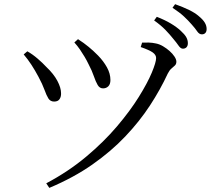

<svg xmlns="http://www.w3.org/2000/svg" viewBox="-20 -859 1040 924"><path d="M813.4 -672.7Q798.1 -692.1 776.5 -714.6Q754.9 -737 721.8 -760.6L734.6 -778.1Q773.8 -762.8 802.3 -745.7Q830.7 -728.7 849.4 -711.2Q868.3 -694.2 876.2 -680.3Q884.1 -666.5 884.1 -650.9Q884.1 -638.6 877.6 -631.6Q871.1 -624.7 860 -624.7Q849.4 -624.7 839.3 -639.4Q829.2 -654.1 813.4 -672.7ZM902.7 -741Q886 -760.4 865.5 -779.5Q845.1 -798.7 810.2 -821.6L822.7 -838.9Q861.4 -825 890.3 -810.9Q919.2 -796.7 936.4 -781.5Q957 -764.6 965.7 -749.8Q974.4 -735.1 974.4 -719.5Q974.4 -707 968.3 -700.4Q962.3 -693.7 951.4 -693.7Q938.5 -693.7 928.8 -708.3Q919.1 -722.8 902.7 -741ZM337.8 -654.7 355.4 -670.5Q384.2 -652 407 -633.1Q429.9 -614.2 451.8 -591.9Q478.3 -564.7 494.8 -534.7Q511.4 -504.7 511.4 -473.9Q511.4 -453.5 501.2 -443.6Q491.1 -433.7 475.9 -433.7Q459.5 -433.7 450.1 -449.8Q440.6 -465.9 431.6 -492.4Q422.7 -518.9 406.5 -549.4Q397.9 -567.6 387.2 -585.5Q376.6 -603.4 364.7 -620.8Q352.8 -638.1 337.8 -654.7ZM94 -597.1 111.5 -612.1Q136.8 -597.8 161.3 -576.6Q185.9 -555.4 202.3 -537.5Q238.4 -503.4 256.1 -469.9Q273.8 -436.5 273.8 -410.4Q274.6 -393.8 266.7 -382Q258.9 -370.2 240.6 -370.2Q222.5 -370.2 213 -385Q203.6 -399.9 194 -426.9Q184.3 -453.8 165.2 -489.3Q148.8 -520.2 131.2 -547.2Q113.6 -574.1 94 -597.1ZM217.3 45.2 202.6 23.2Q309.4 -33.4 394.6 -104.9Q479.9 -176.3 543.1 -250.9Q606.3 -325.4 648.1 -392.7Q689.9 -460 710.6 -509.6Q731.3 -559.3 731.3 -579.7Q731.3 -594.7 715.3 -606.4Q699.2 -618 657.2 -632.6L663.9 -653.9Q677.4 -654.6 695.3 -654.2Q713.3 -653.7 730.5 -649.8Q747.3 -646.6 764.3 -636.6Q781.4 -626.5 796 -613.6Q810.6 -600.7 819.7 -586.8Q828.8 -573 828.8 -562.3Q828.8 -550.4 821.4 -543.6Q814.1 -536.7 804.6 -528.7Q795.2 -520.6 787.2 -504.6Q751.7 -427.9 701.7 -351.4Q651.7 -274.9 583.2 -202.6Q514.7 -130.4 424.5 -67.2Q334.3 -4 217.3 45.2Z"/></svg>

Font: Noto Serif HK
Style: Regular
Weight: 200
Designer: Ryoko NISHIZUKA 西塚涼子 (kana & ideographs); Frank Grießhammer (Latin, Greek & Cyrillic); Wenlong ZHANG 张文龙 (bopomofo); San
Foundry: Adobe
Version: Version 2.001;hotconv 1.1.0;makeotfexe 2.6.0